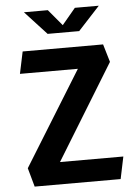

<svg xmlns="http://www.w3.org/2000/svg" viewBox="-61 -986 743 1033"><g transform="rotate(-5 310.0 -469.5)"><path d="M55.5 -101.7 397.1 -654 434.5 -611.1H57.7L82.7 -729.9L517.1 -730L545.8 -633.2L201.3 -71.3L176.8 -119.7H573.1L548.1 0H83.8ZM224.8 -812.5H395.2L512.2 -939.4H383L310 -852.1L237 -939.4H107.8Z"/></g></svg>

Font: Monaspace Krypton Var ExLight
Style: Regular
Weight: 200
Designer: Riley Cran and the Lettermatic Team
Version: Version 1.200 (Monaspace Krypton Var)